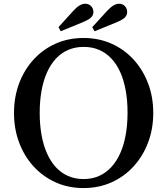

<svg xmlns="http://www.w3.org/2000/svg" viewBox="-20 -970 872 1001"><path d="M415.5 10.5Q336.5 10.5 270.2 -19.2Q204 -49 155.2 -102.2Q106.5 -155.5 79.8 -226.8Q53 -298 53 -381Q53 -464.5 79.8 -535.5Q106.5 -606.5 155.2 -659.8Q204 -713 270.2 -742.5Q336.5 -772 415.5 -772Q494.5 -772 561 -742.5Q627.5 -713 676.2 -659.8Q725 -606.5 752 -535.5Q779 -464.5 779 -381Q779 -298 752 -226.8Q725 -155.5 676.2 -102.2Q627.5 -49 561 -19.2Q494.5 10.5 415.5 10.5ZM415.5 -36.5Q460 -36.5 496.2 -52.5Q532.5 -68.5 560.2 -98.8Q588 -129 607 -171.5Q626 -214 635.5 -267.5Q645 -321 645 -383.5Q645 -445 635.5 -497.8Q626 -550.5 607.5 -592.5Q589 -634.5 561.2 -664.2Q533.5 -694 497.2 -709.8Q461 -725.5 416.5 -725.5Q372 -725.5 335.5 -709.8Q299 -694 271.2 -664Q243.5 -634 224.8 -591.8Q206 -549.5 196.5 -496.5Q187 -443.5 187 -381.5Q187 -319.5 196.5 -266.5Q206 -213.5 224.8 -171Q243.5 -128.5 271 -98.5Q298.5 -68.5 334.8 -52.5Q371 -36.5 415.5 -36.5ZM473 -807 461 -828.5 540 -915Q557 -933 572 -941.8Q587 -950.5 601 -950.5Q619.5 -950.5 631.2 -938Q643 -925.5 643 -907.5Q643 -890.5 630.2 -878Q617.5 -865.5 578.5 -850ZM296.5 -807 285 -828.5 363.5 -915Q380 -933 395.2 -941.8Q410.5 -950.5 424 -950.5Q443 -950.5 455 -938Q467 -925.5 467 -907.5Q467 -890.5 453.8 -878Q440.5 -865.5 401.5 -850Z"/></svg>

Font: Libre Caslon Text
Style: Regular
Weight: 400
Designer: Pablo Impallari, Rodrigo Fuenzalida, Katja Schimmel
Foundry: Pablo Impallari, Rodrigo Fuenzalida
Version: Version 2.000